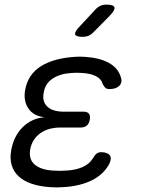

<svg xmlns="http://www.w3.org/2000/svg" viewBox="-20 -805 640 834"><path d="M505 -469Q509 -458 507 -448.5Q505 -439 498 -432Q491 -425 480 -421.5Q469 -418 455 -418Q450 -418 446 -419Q442 -420 438.5 -423Q435 -426 431.5 -431Q428 -436 425 -443Q419 -463 396 -474.5Q373 -486 337 -488Q325 -489 313.5 -489Q302 -489 290 -488Q241 -485 208.5 -463.5Q176 -442 170 -403Q162 -365 185 -342.5Q208 -320 256 -320H342Q359 -320 366 -311.5Q373 -303 370 -285Q367 -268 357 -259.5Q347 -251 329 -251H242Q189 -251 154 -225.5Q119 -200 111 -155Q104 -113 131 -90Q158 -67 211 -64Q224 -63 238.5 -63Q253 -63 267 -64Q309 -66 339 -79.5Q369 -93 384 -118Q388 -125 392 -130Q396 -135 400 -138Q404 -141 409 -142.5Q414 -144 420 -144Q434 -144 443.5 -140Q453 -136 457.5 -129.5Q462 -123 461 -113.5Q460 -104 454 -92Q429 -46 377.5 -21Q326 4 254 8Q241 9 226.5 9Q212 9 198 8Q153 5 118.5 -6.5Q84 -18 61.5 -38.5Q39 -59 30.5 -88.5Q22 -118 29 -154Q40 -214 78.5 -252.5Q117 -291 174 -296Q127 -300 104 -333Q81 -366 89 -413Q95 -448 112.5 -474Q130 -500 158 -517.5Q186 -535 222.5 -545Q259 -555 303 -558Q314 -559 326 -559Q338 -559 349 -558Q413 -554 453.5 -531.5Q494 -509 505 -469ZM388 -667Q377 -655 365 -650Q353 -645 339 -645Q310 -645 306.5 -655.5Q303 -666 325 -689L392 -761Q402 -773 414.5 -779Q427 -785 442 -785Q473 -785 477 -773.5Q481 -762 458 -738Z"/></svg>

Font: Maple Mono Light
Style: Italic
Weight: 300
Italic angle: -10°
Monospace: yes
Designer: subframe7536
Version: Version 7.000